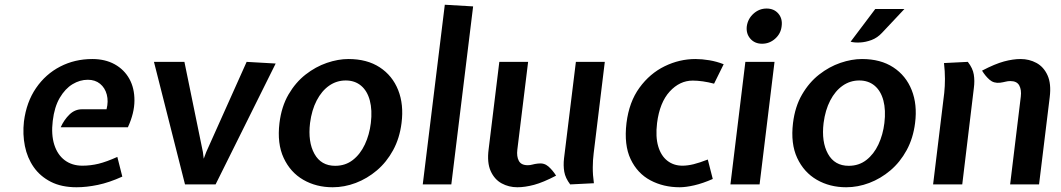

<svg xmlns="http://www.w3.org/2000/svg" viewBox="-20 -778 4476 810"><path d="M303 12Q239.5 12 194.5 -11Q149.5 -34 122.2 -73Q95 -112 85 -161.8Q75 -211.5 81 -265.5Q91.5 -347.5 132 -406.5Q172.5 -465.5 234 -497.2Q295.5 -529 369.5 -529Q423.5 -529 463.8 -506.8Q504 -484.5 525.8 -445.2Q547.5 -406 547.2 -353.5Q547 -301 519.5 -241H236Q250.5 -273 273.2 -295Q296 -317 326 -317H429.5Q438 -350.5 430.5 -379Q423 -407.5 402.2 -424.5Q381.5 -441.5 350.5 -441.5Q317 -441.5 286 -422.8Q255 -404 232.2 -365.5Q209.5 -327 202.5 -268Q195.5 -210 209 -167.5Q222.5 -125 253.2 -102Q284 -79 327.5 -79Q362 -79 395.8 -87.2Q429.5 -95.5 475 -116L496 -33Q441 -8 393 2Q345 12 303 12Z M760.5 0 629.5 -517H758L836 -136.5L839.5 -108.5L850 -136.5L1020.5 -517L1143 -510L889.5 0Z M1383.5 12Q1314 12 1259.5 -19.5Q1205 -51 1176.8 -111.5Q1148.5 -172 1159 -259Q1167.5 -328.5 1197.2 -379.5Q1227 -430.5 1269.2 -463.5Q1311.5 -496.5 1359 -512.8Q1406.5 -529 1450 -529Q1528.5 -529 1582 -494Q1635.5 -459 1659.8 -398Q1684 -337 1674 -259Q1666 -195 1638.5 -144.5Q1611 -94 1570 -59.2Q1529 -24.5 1480.8 -6.2Q1432.5 12 1383.5 12ZM1394 -78.5Q1437 -78.5 1468.5 -103Q1500 -127.5 1519.2 -168.5Q1538.5 -209.5 1544.5 -259Q1551 -313.5 1540.2 -354Q1529.5 -394.5 1503.2 -416.5Q1477 -438.5 1438.5 -438.5Q1400 -438.5 1368.5 -416.5Q1337 -394.5 1316 -354Q1295 -313.5 1288 -259Q1278.5 -179.5 1306.5 -129Q1334.5 -78.5 1394 -78.5Z M1763.5 0 1856.5 -758 1976 -751 1884 0Z M2162.5 12Q2126.5 12 2096.2 -4.5Q2066 -21 2050 -56.5Q2034 -92 2041.5 -149L2086.5 -517H2208L2162.5 -146.5Q2159 -118 2168.8 -99.5Q2178.5 -81 2206.5 -81Q2217 -81 2226.5 -83.8Q2236 -86.5 2249.5 -88Q2275.5 -91.5 2293.5 -75.8Q2311.5 -60 2326 -37Q2271.5 -8.5 2233 1.8Q2194.5 12 2162.5 12ZM2385.5 0Q2365 -27 2360.5 -53.5Q2356 -80 2359.5 -110L2409.5 -517H2531.5L2484.5 -131Q2481 -103.5 2480.8 -72Q2480.5 -40.5 2485.5 -5Z M2847.5 12Q2779 12 2724 -17.2Q2669 -46.5 2640.5 -106.5Q2612 -166.5 2623 -259Q2634 -348 2677.8 -408Q2721.5 -468 2784 -498.5Q2846.5 -529 2914 -529Q2941 -529 2972.5 -523.8Q3004 -518.5 3033 -507L2992.5 -425Q2968 -431.5 2944.8 -434.8Q2921.5 -438 2902.5 -438Q2847.5 -438 2805.2 -391.8Q2763 -345.5 2752 -259Q2745 -200.5 2756.8 -160.8Q2768.5 -121 2795.2 -100Q2822 -79 2859 -79Q2880.5 -79 2906 -85.2Q2931.5 -91.5 2966 -105L2987 -23Q2945 -4.5 2909 3.8Q2873 12 2847.5 12Z M3061.5 0 3124.5 -517H3247.5L3184.5 0ZM3195 -593.5Q3164 -593.5 3145.5 -614.8Q3127 -636 3130.5 -667Q3135 -699 3159 -720.5Q3183 -742 3214 -742Q3245.5 -742 3263.8 -720.5Q3282 -699 3277.5 -667Q3274 -636 3250.2 -614.8Q3226.5 -593.5 3195 -593.5Z M3550 12Q3480.5 12 3426 -19.5Q3371.5 -51 3343.2 -111.5Q3315 -172 3325.5 -259Q3334 -328.5 3363.8 -379.5Q3393.5 -430.5 3435.8 -463.5Q3478 -496.5 3525.5 -512.8Q3573 -529 3616.5 -529Q3695 -529 3748.5 -494Q3802 -459 3826.2 -398Q3850.5 -337 3840.5 -259Q3832.5 -195 3805 -144.5Q3777.5 -94 3736.5 -59.2Q3695.5 -24.5 3647.2 -6.2Q3599 12 3550 12ZM3560.5 -78.5Q3603.5 -78.5 3635 -103Q3666.5 -127.5 3685.8 -168.5Q3705 -209.5 3711 -259Q3717.5 -313.5 3706.8 -354Q3696 -394.5 3669.8 -416.5Q3643.5 -438.5 3605 -438.5Q3566.5 -438.5 3535 -416.5Q3503.5 -394.5 3482.5 -354Q3461.5 -313.5 3454.5 -259Q3445 -179.5 3473 -129Q3501 -78.5 3560.5 -78.5ZM3568.5 -602 3672.5 -740H3795.5L3701 -639.5Q3681.5 -618.5 3656.8 -609.2Q3632 -600 3608.5 -598.8Q3585 -597.5 3568.5 -602Z M4241.5 0 4286.5 -370.5Q4290 -399 4280 -417.5Q4270 -436 4242.5 -436Q4232 -436 4222.5 -433.5Q4213 -431 4199 -429Q4172.5 -426 4154.8 -441.5Q4137 -457 4123 -480Q4177.5 -508.5 4215.8 -518.8Q4254 -529 4285.5 -529Q4322 -529 4352.5 -512.5Q4383 -496 4399.2 -460.5Q4415.5 -425 4408.5 -368L4363.5 0ZM3916.5 0 3963.5 -386Q3966.5 -414 3966.5 -445.5Q3966.5 -477 3962.5 -512L4063 -517Q4084 -490 4088.2 -463.5Q4092.5 -437 4088.5 -407L4039.5 0Z"/></svg>

Font: Expletus Sans SemiBold
Style: Italic
Weight: 600
Italic angle: -7°
Version: Version 7.500